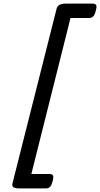

<svg xmlns="http://www.w3.org/2000/svg" viewBox="-20 -970 555 1065"><path d="M511 -910Q506 -888 497 -879Q488 -870 473 -870H371L154 -5H255Q270 -5 274 3.5Q278 12 272 35Q266 57 258 66Q250 75 235 75H86Q42 75 49 48L294 -922Q301 -950 345 -950H494Q509 -950 513.5 -941.5Q518 -933 511 -910Z"/></svg>

Font: Playwrite IS
Style: Regular
Weight: 400
Designer: Veronika Burian, José Scaglione
Foundry: TypeTogether
Version: Version 1.002